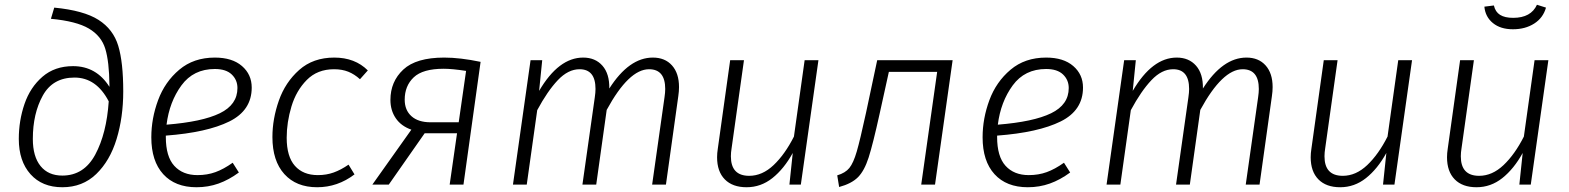

<svg xmlns="http://www.w3.org/2000/svg" viewBox="-20 -776 6595 807"><path d="M59 -192Q59 -269 83 -339Q107 -409 158.5 -453.5Q210 -498 287 -498Q385 -498 440 -411V-418Q439 -517 422.5 -571Q406 -625 353.5 -656Q301 -687 194 -697L208 -744Q332 -732 394 -692.5Q456 -653 477 -583.5Q498 -514 498 -392Q498 -283 470 -191.5Q442 -100 384.5 -44.5Q327 11 242 11Q157 11 108 -44Q59 -99 59 -192ZM437 -350Q385 -450 293 -450Q202 -450 160 -374.5Q118 -299 118 -192Q118 -118 150.5 -78Q183 -38 242 -38Q333 -38 380.5 -126.5Q428 -215 437 -350Z M677 -206V-200Q677 -118 712.5 -79Q748 -40 810 -40Q851 -40 885.5 -52.5Q920 -65 958 -92L984 -51Q942 -20 898.5 -4.5Q855 11 806 11Q716 11 666 -44Q616 -99 616 -199Q616 -278 644.5 -355Q673 -432 733.5 -483Q794 -534 883 -534Q956 -534 997 -498.5Q1038 -463 1038 -408Q1038 -312 944 -265.5Q850 -219 677 -206ZM680 -252Q830 -264 904 -300Q978 -336 978 -406Q978 -440 954 -463Q930 -486 883 -486Q793 -486 742.5 -417Q692 -348 680 -252Z M1526 -480 1493 -443Q1470 -464 1444 -474.5Q1418 -485 1384 -485Q1314 -485 1269.5 -440Q1225 -395 1205 -328.5Q1185 -262 1185 -197Q1185 -118 1219.5 -79Q1254 -40 1316 -40Q1352 -40 1382.5 -51Q1413 -62 1445 -84L1470 -43Q1399 11 1313 11Q1225 11 1175 -44.5Q1125 -100 1125 -200Q1125 -276 1152 -353Q1179 -430 1237.5 -482Q1296 -534 1385 -534Q1472 -534 1526 -480Z M2000 -516 1928 0H1870L1901 -216H1765L1614 0H1545L1709 -231Q1666 -246 1643.5 -279Q1621 -312 1621 -356Q1621 -433 1675 -483.5Q1729 -534 1847 -534Q1914 -534 2000 -516ZM1681 -357Q1681 -313 1709.5 -287.5Q1738 -262 1790 -262H1908L1939 -478Q1880 -487 1845 -487Q1757 -487 1719 -451Q1681 -415 1681 -357Z M2834 -410Q2834 -392 2831 -372L2779 0H2721L2773 -367Q2776 -387 2776 -402Q2776 -485 2708 -485Q2623 -485 2530 -314L2486 0H2428L2480 -367Q2483 -387 2483 -402Q2483 -485 2416 -485Q2368 -485 2324.5 -439Q2281 -393 2238 -313L2194 0H2136L2210 -523H2259L2246 -394Q2328 -534 2431 -534Q2482 -534 2512 -500Q2542 -466 2541 -404Q2624 -534 2724 -534Q2775 -534 2804.5 -501Q2834 -468 2834 -410Z M2994 -115Q2994 -132 2997 -151L3049 -523H3107L3055 -153Q3052 -135 3052 -119Q3052 -37 3129 -37Q3184 -37 3231.5 -82Q3279 -127 3317 -202L3362 -523H3420L3346 0H3298L3312 -133Q3275 -66 3226.5 -27.5Q3178 11 3118 11Q3059 11 3026.5 -22Q2994 -55 2994 -115Z M3910 0H3852L3919 -474H3716L3677 -297Q3649 -170 3631 -114Q3613 -58 3586 -31Q3559 -4 3507 10L3499 -39Q3533 -49 3550 -70Q3567 -91 3581 -139Q3595 -187 3620 -302L3667 -523H3984Z M4171 -206V-200Q4171 -118 4206.5 -79Q4242 -40 4304 -40Q4345 -40 4379.5 -52.5Q4414 -65 4452 -92L4478 -51Q4436 -20 4392.5 -4.5Q4349 11 4300 11Q4210 11 4160 -44Q4110 -99 4110 -199Q4110 -278 4138.5 -355Q4167 -432 4227.5 -483Q4288 -534 4377 -534Q4450 -534 4491 -498.5Q4532 -463 4532 -408Q4532 -312 4438 -265.5Q4344 -219 4171 -206ZM4174 -252Q4324 -264 4398 -300Q4472 -336 4472 -406Q4472 -440 4448 -463Q4424 -486 4377 -486Q4287 -486 4236.5 -417Q4186 -348 4174 -252Z M5329 -410Q5329 -392 5326 -372L5274 0H5216L5268 -367Q5271 -387 5271 -402Q5271 -485 5203 -485Q5118 -485 5025 -314L4981 0H4923L4975 -367Q4978 -387 4978 -402Q4978 -485 4911 -485Q4863 -485 4819.5 -439Q4776 -393 4733 -313L4689 0H4631L4705 -523H4754L4741 -394Q4823 -534 4926 -534Q4977 -534 5007 -500Q5037 -466 5036 -404Q5119 -534 5219 -534Q5270 -534 5299.5 -501Q5329 -468 5329 -410Z M5489 -115Q5489 -132 5492 -151L5544 -523H5602L5550 -153Q5547 -135 5547 -119Q5547 -37 5624 -37Q5679 -37 5726.5 -82Q5774 -127 5812 -202L5857 -523H5915L5841 0H5793L5807 -133Q5770 -66 5721.5 -27.5Q5673 11 5613 11Q5554 11 5521.5 -22Q5489 -55 5489 -115Z M6062 -115Q6062 -132 6065 -151L6117 -523H6175L6123 -153Q6120 -135 6120 -119Q6120 -37 6197 -37Q6252 -37 6299.5 -82Q6347 -127 6385 -202L6430 -523H6488L6414 0H6366L6380 -133Q6343 -66 6294.5 -27.5Q6246 11 6186 11Q6127 11 6094.5 -22Q6062 -55 6062 -115ZM6219 -748 6259 -753Q6265 -726 6285 -713.5Q6305 -701 6340 -701Q6415 -701 6440 -756L6478 -744Q6466 -701 6428.5 -677Q6391 -653 6339 -653Q6287 -653 6255 -679Q6223 -705 6219 -748Z"/></svg>

Font: FiraGO Light
Style: Italic
Weight: 300
Italic angle: -8°
Designer: bBox Type GmbH
Foundry: bBox Type GmbH
Version: Version 1.001